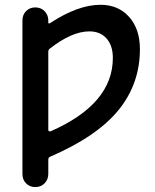

<svg xmlns="http://www.w3.org/2000/svg" viewBox="-20 -550 638 790"><path d="M178.7 -336.9V-14.6Q178.7 -11.7 181.6 -10.3Q184.6 -8.8 188.5 -9.8Q444.3 -122.1 444.3 -311.5Q444.3 -362.3 418.5 -391.6Q392.6 -420.9 347.7 -420.9Q275.4 -420.9 184.6 -349.6Q178.7 -345.7 178.7 -336.9ZM125 219.7Q102.5 219.7 87.4 204.6Q72.3 189.5 72.3 166V-465.8Q72.3 -489.3 87.4 -504.4Q102.5 -519.5 125 -519.5Q148.4 -519.5 163.6 -503.9Q178.7 -488.3 178.7 -465.8V-458Q178.7 -450.2 186.5 -455.1Q300.8 -530.3 393.6 -530.3Q466.8 -530.3 511.2 -480.5Q555.7 -430.7 555.7 -347.7Q555.7 -205.1 467.3 -96.7Q378.9 11.7 186.5 94.7Q178.7 97.7 178.7 107.4V166Q178.7 188.5 163.6 204.1Q148.4 219.7 125 219.7Z"/></svg>

Font: Rounded Mgen+ 2p medium
Style: Regular
Weight: 500
Designer: [Source Han Sans]
Ryoko NISHIZUKA  (kana & ideographs); Paul D. Hunt (Latin, Greek & Cyrillic); Wenlong ZHANG  (bopomofo
Version: Version 1.059.20150602